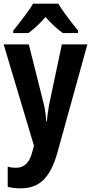

<svg xmlns="http://www.w3.org/2000/svg" viewBox="-20 -786 496 1046"><path d="M52 -606H135C169 -631 199 -660 228 -693C258 -659 289 -630 322 -606H405V-619C351 -687 313 -738 298 -766H160C146 -740 110 -691 52 -619ZM92 240C196 240 255 182 294 41L456 -544H317L247 -213C243 -190 236 -141 235 -124H232C229 -172 222 -209 214 -237L137 -544H0L165 8L156 41C142 99 112 128 68 128C51 128 35 126 22 122V232C42 237 66 240 92 240Z"/></svg>

Font: Kathrein 77 Bold Condensed
Style: Regular
Weight: 700
Width: 3
Designer: Lazydogs Typefoundry, based on Open Sans by Ascender Corporation
Foundry: Lazydogs Typefoundry
Version: Version 1.003;PS 001.003;hotconv 1.0.88;makeotf.lib2.5.64775